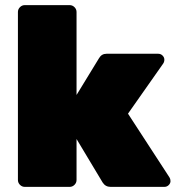

<svg xmlns="http://www.w3.org/2000/svg" viewBox="-20 -730 696 750"><path d="M279 -683V-359L367 -503Q377 -520 396 -520H598Q608 -520 615 -513Q622 -506 622 -497Q622 -488 617 -481L480 -286L642 -37Q646 -31 646 -22.5Q646 -14 639 -7Q632 0 622 0H412Q392 0 381 -17L279 -187V-27Q279 -16 271 -8Q263 0 252 0H77Q66 0 58 -8Q50 -16 50 -27V-683Q50 -694 58 -702Q66 -710 77 -710H252Q263 -710 271 -702Q279 -694 279 -683Z"/></svg>

Font: Rubik One
Style: Regular
Weight: 400
Designer: Hubert and Fischer with Elvire Volk Leonovitch
Foundry: Hubert and Fischer with Elvire Volk Leonovitch
Version: Version 1.001